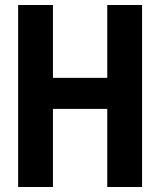

<svg xmlns="http://www.w3.org/2000/svg" viewBox="-20 -747 640 767"><path d="M408.5 0V-312H191.5V0H52.5V-727H191.5V-436H408.5V-727H547.5V0Z"/></svg>

Font: Spline Sans Mono SemiBold
Style: Regular
Weight: 600
Monospace: yes
Version: Version 1.004